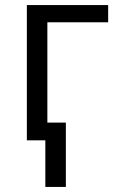

<svg xmlns="http://www.w3.org/2000/svg" viewBox="-20 -554 468 758"><path d="M86 -534H407V-466H167V-70H240V184H159V0H86Z"/></svg>

Font: Stephens Clock
Style: Regular
Weight: 400
Designer: Peter Wiegel (catfonts.de) with slight modifications by DT1.org
Version: Version 0.9.1